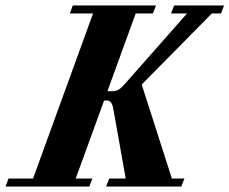

<svg xmlns="http://www.w3.org/2000/svg" viewBox="-78 -683 840 703"><path d="M-57.6 0 -46.9 -29.3H43L262.7 -633.8H177.7L188.5 -663.1H493.2L481.9 -633.8H418.9L315.4 -349.1H335.9Q356 -349.1 375 -371.1L606.9 -633.8H548.3L559.6 -663.1H742.2L731.4 -633.8H697.8L440.9 -373.5L551.3 -29.3H597.2L585.9 0H310.5L321.8 -29.3H382.3L336.9 -284.2Q331.5 -314.9 314.9 -314.9H303.2L199.2 -29.3H260.3L249 0Z"/></svg>

Font: Elstob Grade
Style: Italic
Weight: 400
Italic angle: -20°
Designer: Peter S. Baker
Version: Version 1.015